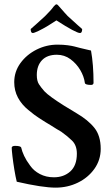

<svg xmlns="http://www.w3.org/2000/svg" viewBox="-20 -859 520 889"><path d="M237.3 9.8Q176.8 9.8 57.6 -17.6Q51.8 -41 46.4 -73.7Q41 -106.4 37.6 -135.7Q34.2 -165 34.2 -175.8Q36.1 -183.6 49.8 -183.6Q75.2 -183.6 78.1 -175.8Q82 -158.2 91.8 -137.2Q101.6 -116.2 119.1 -92.8Q135.7 -68.4 164.6 -53.2Q193.4 -38.1 229.5 -38.1Q275.4 -38.1 305.7 -65.4Q335.9 -92.8 335.9 -147.5Q335.9 -186.5 313 -208.5Q290 -230.5 263.7 -249Q256.8 -252.9 242.2 -261.7Q227.5 -270.5 213.4 -279.8Q199.2 -289.1 191.4 -293Q172.9 -304.7 160.6 -312.5Q148.4 -320.3 137.7 -328.6Q127 -336.9 111.3 -349.6Q80.1 -375 63 -407.2Q45.9 -439.5 45.9 -478.5Q45.9 -527.3 74.7 -566.9Q103.5 -606.4 149.4 -629.4Q195.3 -652.3 246.1 -652.3Q273.4 -652.3 293.9 -649.4Q314.5 -646.5 325.2 -643.6Q335.9 -640.6 351.6 -636.7Q367.2 -632.8 401.4 -625Q413.1 -559.6 413.1 -474.6Q412.1 -465.8 401.4 -465.8Q375 -465.8 373 -474.6Q369.1 -504.9 351.6 -534.7Q334 -564.5 306.2 -585Q278.3 -605.5 243.2 -605.5Q198.2 -605.5 174.3 -580.1Q150.4 -554.7 150.4 -511.7Q150.4 -484.4 160.2 -469.2Q169.9 -454.1 185.5 -436.5Q196.3 -424.8 220.7 -407.2Q245.1 -389.6 275.4 -370.6Q305.7 -351.6 334 -335Q387.7 -303.7 417 -267.1Q446.3 -230.5 446.3 -169.9Q446.3 -118.2 417 -77.1Q387.7 -36.1 340.3 -13.2Q293 9.8 237.3 9.8ZM131.8 -706.1Q122.1 -706.1 122.1 -724.6L145.5 -745.1Q156.2 -754.9 167 -764.6Q177.7 -774.4 188.5 -784.2Q201.2 -796.9 211.4 -808.1Q221.7 -819.3 229.5 -830.1Q237.3 -838.9 241.2 -838.9Q246.1 -838.9 252.9 -830.1Q267.6 -813.5 277.8 -801.8Q288.1 -790 293 -785.2Q321.3 -758.8 339.8 -742.7Q358.4 -726.6 360.4 -724.6Q360.4 -706.1 350.6 -706.1Q332 -706.1 241.2 -764.6Q225.6 -753.9 202.1 -739.7Q178.7 -725.6 158.2 -715.8Q137.7 -706.1 131.8 -706.1Z"/></svg>

Font: Crimson Text SemiBold
Style: Regular
Weight: 600
Designer: Sebastian Kosch
Foundry: Sebastian Kosch
Version: Version 1.100; ttfautohint (v1.8.4)